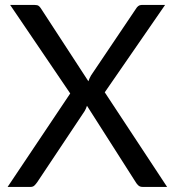

<svg xmlns="http://www.w3.org/2000/svg" viewBox="-20 -736 689 756"><path d="M638 0 392.5 -372.5 630 -716.5H537.5C532.5 -716.5 528.2 -715.1 524.5 -712.2C520.8 -709.4 517.7 -705.7 515 -701L338.5 -439C333.8 -430.7 330.3 -423 328 -416L141 -703C138.3 -707.3 135.3 -710.7 132 -713C128.7 -715.3 123.5 -716.5 116.5 -716.5H20L256.5 -368L10 0H100C106.7 0 111.9 -1.9 115.8 -5.8C119.6 -9.6 123.2 -13.8 126.5 -18.5L313.5 -299C316.8 -304.7 319.8 -311.5 322.5 -319.5L514.5 -18.5C517.2 -13.8 520.6 -9.6 524.8 -5.8C528.9 -1.9 534.7 0 542 0Z"/></svg>

Font: LatoLatin
Style: Regular
Weight: 400
Designer: Lukasz Dziedzic with Adam Twardoch and Botio Nikoltchev
Foundry: tyPoland Lukasz Dziedzic
Version: Version 2.015; 2015-08-06; http://www.latofonts.com/